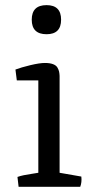

<svg xmlns="http://www.w3.org/2000/svg" viewBox="-20 -721 361 741"><path d="M159.7 -588.9Q102.5 -588.9 102.5 -645Q102.5 -701.2 159.7 -701.2Q215.8 -701.2 215.8 -645Q215.8 -588.9 159.7 -588.9ZM51.8 0 47.4 -38.1Q58.1 -42 71.3 -44.7Q84.5 -47.4 103.8 -50.3Q123 -53.2 127.9 -54.2V-410.6H44.9L39.6 -452.6Q61.5 -460.9 97.2 -469.5Q132.8 -478 153.3 -478Q172.4 -478 184.6 -473.4Q196.8 -468.8 201.7 -460.2Q206.5 -451.7 208 -444.8Q209.5 -438 210 -428.2Q210 -426.8 210 -425.8V-54.2L293.9 -39.6Q296.4 -17.6 289.6 0Z"/></svg>

Font: Fjord
Style: One
Weight: 400
Designer: Viktoriya Grabowska
Foundry: Viktoriya Grabowska
Version: Version 1.002